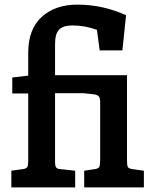

<svg xmlns="http://www.w3.org/2000/svg" viewBox="-20 -810 662 830"><path d="M602 -72V0H344V-72L390 -79Q405 -81 409 -88Q413 -95 413 -116V-369Q413 -387 406.5 -394Q400 -401 380 -403L341 -407H218V-108Q218 -93 222.5 -86.5Q227 -80 240 -79L305 -72V0H29V-72L79 -79Q94 -81 98 -88Q102 -95 102 -116V-406H33V-475L102 -483V-582Q102 -684 160.5 -737Q219 -790 314 -790Q425 -790 525 -744L509 -592H411L399 -681Q347 -700 293 -700Q253 -700 235.5 -682Q218 -664 218 -620V-485H529V-116Q529 -94 533 -87.5Q537 -81 552 -79Z"/></svg>

Font: Enriqueta SemiBold
Style: Regular
Weight: 600
Designer: Viviana Monsalve, Gustavo Ibarra
Foundry: 72Puntos
Version: Version 2.000